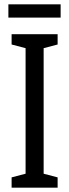

<svg xmlns="http://www.w3.org/2000/svg" viewBox="-20 -873 323 893"><path d="M248 0H34V-48L99 -65V-649L34 -666V-714H248V-666L183 -649V-65L248 -48ZM262 -853V-791H19V-853Z"/></svg>

Font: Noto Sans Devanagari ExtraCondensed
Style: Regular
Weight: 400
Width: 2
Designer: Jelle Bosma - Monotype Design Team
Foundry: Monotype Imaging Inc.
Version: Version 2.006